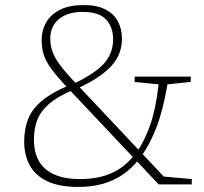

<svg xmlns="http://www.w3.org/2000/svg" viewBox="-20 -728 807 758"><path d="M285.5 -378.5 263.5 -371Q205 -345.5 172.5 -316.8Q140 -288 127 -254Q114 -220 114 -176.5Q114 -126 134.2 -91.2Q154.5 -56.5 195.2 -38.8Q236 -21 296 -21Q366.5 -21 419.2 -44Q472 -67 512 -117.5L522 -130.5Q551.5 -173 573.8 -237.2Q596 -301.5 606 -395L511.5 -404.5V-425.5H733V-404.5L641 -395Q624.5 -295 597.8 -225.5Q571 -156 537 -110.5L528 -98.5Q500.5 -63.5 465.5 -39.2Q430.5 -15 386.8 -2.5Q343 10 288.5 10Q214.5 10 167.2 -12.2Q120 -34.5 97.8 -74.8Q75.5 -115 75.5 -169Q75.5 -219 91.2 -258.5Q107 -298 146 -330.5Q185 -363 253 -391.5L273 -398.5Q354.5 -437.5 390.5 -477.2Q426.5 -517 426.5 -572.5Q426.5 -621.5 398.8 -651.2Q371 -681 306.5 -681Q247 -681 212.8 -652.8Q178.5 -624.5 178.5 -575.5Q178.5 -549 186.8 -525.2Q195 -501.5 214.8 -474.2Q234.5 -447 270 -409.5L626.5 -31L737 -21V0H606.5L247.5 -380.5Q204.5 -426 182.2 -456.8Q160 -487.5 152.2 -513.5Q144.5 -539.5 144.5 -569Q144.5 -609.5 163 -640.8Q181.5 -672 218 -690Q254.5 -708 309.5 -708Q363 -708 396.2 -690.8Q429.5 -673.5 445.5 -643.5Q461.5 -613.5 461.5 -575Q461.5 -546 452 -519.8Q442.5 -493.5 421.5 -469.8Q400.5 -446 367 -423.5Q333.5 -401 285.5 -378.5Z"/></svg>

Font: Newsreader 9pt ExtraLight
Style: Regular
Weight: 250
Designer: Hugues Gentile
Foundry: Production Type
Version: Version 1.003